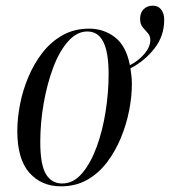

<svg xmlns="http://www.w3.org/2000/svg" viewBox="-20 -647 599 677"><path d="M195 10Q126 10 83.5 -38Q41 -86 41 -185Q41 -229 50.5 -278.5Q60 -328 80 -375.5Q100 -423 130 -461.5Q160 -500 201 -523Q242 -546 294 -546Q346 -546 385.5 -515.5Q425 -485 438 -417Q469 -433 489.5 -457.5Q510 -482 510 -506Q510 -521 501 -530.5Q492 -540 483 -551Q474 -562 474 -581Q474 -602 486.5 -614.5Q499 -627 519 -627Q538 -627 548.5 -613Q559 -599 559 -577Q559 -520 524.5 -476Q490 -432 440 -406Q442 -393 443.5 -379Q445 -365 445 -350Q445 -307 435.5 -258Q426 -209 406.5 -161.5Q387 -114 357.5 -75Q328 -36 287.5 -13Q247 10 195 10ZM199 0Q239 0 269.5 -36Q300 -72 321 -129.5Q342 -187 352.5 -254.5Q363 -322 363 -385Q363 -462 344.5 -499Q326 -536 288 -536Q251 -536 220 -501Q189 -466 167.5 -408.5Q146 -351 134 -282.5Q122 -214 122 -147Q122 -66 142 -33Q162 0 199 0Z"/></svg>

Font: Noto Serif Display ExtraCondensed
Style: Italic
Weight: 400
Width: 2
Italic angle: -12°
Designer: Monotype Design Team
Foundry: Monotype Imaging Inc.
Version: Version 2.009